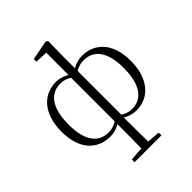

<svg xmlns="http://www.w3.org/2000/svg" viewBox="-280 -929 1342 1342"><g transform="rotate(-45 391.0 -258.0)"><path d="M520 14C646 14 737 -84 737 -260C737 -438 644 -526 520 -526C483 -526 449 -514 424 -499V-615L426 -767L410 -776L266 -748V-722L359 -718V-498C334 -513 300 -526 262 -526C136 -526 44 -429 44 -251C44 -74 137 14 262 14C300 14 333 2 358 -13C358 88 357 159 356 225L254 233V260H520V233L424 225C423 160 422 95 422 -14C447 1 482 14 520 14ZM358 -41C335 -26 309 -15 275 -15C178 -15 114 -87 114 -251C114 -419 178 -496 275 -496C309 -496 335 -486 358 -471ZM424 -472C446 -486 472 -496 506 -496C603 -496 667 -424 667 -260C667 -93 603 -15 506 -15C472 -15 446 -26 424 -40Z"/></g></svg>

Font: Noto Serif SC Light
Style: Regular
Weight: 300
Designer: Ryoko NISHIZUKA 西塚涼子 (kana & ideographs); Frank Grießhammer (Latin, Greek & Cyrillic); Wenlong ZHANG 张文龙 (bopomofo); San
Foundry: Adobe
Version: Version 2.001;hotconv 1.1.0;makeotfexe 2.6.0